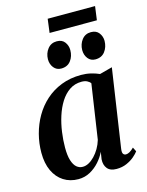

<svg xmlns="http://www.w3.org/2000/svg" viewBox="-130 -958 803 1047"><g transform="rotate(-15 271.5 -434.0)"><path d="M447.5 -89.5Q444.5 -68.5 450 -60.8Q455.5 -53 465.5 -53Q475 -53 486.2 -59.2Q497.5 -65.5 511 -79L523 -55Q514.5 -43 496.5 -27.5Q478.5 -12 453 -0.8Q427.5 10.5 395.5 10.5Q360 10.5 343.8 -9.5Q327.5 -29.5 329.5 -61.5L336 -102.5Q323 -74.5 300.2 -48.8Q277.5 -23 247 -6.2Q216.5 10.5 180.5 10.5Q133.5 10.5 97.5 -12.5Q61.5 -35.5 41.5 -78.2Q21.5 -121 21.5 -180.5Q21.5 -233.5 35 -285Q48.5 -336.5 74.5 -381.5Q100.5 -426.5 139 -461Q177.5 -495.5 228 -515.2Q278.5 -535 340 -535Q368.5 -535 394.8 -528.8Q421 -522.5 442 -513L513.5 -532ZM383 -476.5Q376.5 -486 364 -492.2Q351.5 -498.5 333 -498.5Q294.5 -498.5 265 -478.5Q235.5 -458.5 214.2 -424.8Q193 -391 179.5 -348.8Q166 -306.5 159.8 -261.5Q153.5 -216.5 153.5 -174.5Q153.5 -129.5 162.2 -101.8Q171 -74 186 -61.2Q201 -48.5 220.5 -48.5Q238 -48.5 255.2 -58Q272.5 -67.5 288.2 -84Q304 -100.5 316.8 -122.2Q329.5 -144 337 -169ZM245.5 -596.5Q219.5 -596.5 203.8 -616.2Q188 -636 188 -664Q188.5 -697.5 207.8 -722Q227 -746.5 259.5 -746.5Q289.5 -746.5 304.2 -726.5Q319 -706.5 319 -681.5Q319 -646.5 300 -621.5Q281 -596.5 245.5 -596.5ZM438.5 -596.5Q412.5 -596.5 397 -616.2Q381.5 -636 381.5 -664Q382 -697.5 401 -722Q420 -746.5 452.5 -746.5Q482.5 -746.5 497.5 -726.5Q512.5 -706.5 512.5 -681.5Q512 -646.5 493 -621.5Q474 -596.5 438.5 -596.5ZM244 -878H511.5L501 -800.5H234Z"/></g></svg>

Font: Merriweather 96pt SemiBold
Style: Italic
Weight: 600
Italic angle: -7.8°
Version: Version 2.101